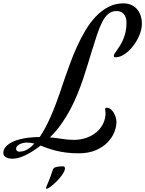

<svg xmlns="http://www.w3.org/2000/svg" viewBox="-260 -811 867 1146"><path d="M586.9 -667Q586.9 -648.4 580.8 -626.5Q574.7 -604.5 563.7 -582.5Q552.7 -560.5 537.6 -540.3Q522.5 -520 504.9 -504.2Q487.3 -488.3 468 -478.8Q448.7 -469.2 429.2 -469.2Q423.8 -469.2 421.4 -471.9Q418.9 -474.6 418.9 -477.1Q418.9 -483.4 424.6 -491.9Q430.2 -500.5 438.7 -512.5Q447.3 -524.4 457 -540Q466.8 -555.7 475.3 -575.7Q483.9 -595.7 489.5 -620.8Q495.1 -646 495.1 -676.8Q495.1 -694.3 490.2 -707.3Q485.4 -720.2 477.3 -728.8Q469.2 -737.3 458.5 -741.2Q447.8 -745.1 436 -745.1Q407.2 -745.1 386.7 -728.3Q366.2 -711.4 349.9 -679.4Q333.5 -647.5 318.4 -601.6Q303.2 -555.7 285.2 -497.1Q274.9 -463.9 262.9 -423.8Q251 -383.8 236.1 -339.8Q221.2 -295.9 202.4 -249.5Q183.6 -203.1 159.7 -158Q135.7 -112.8 105.7 -70.3Q75.7 -27.8 38.1 8.8Q57.6 10.3 75.7 12.9Q93.8 15.6 110.8 18.1Q127.9 20.5 145 22.2Q162.1 23.9 180.2 23.9Q221.2 23.9 256.1 11.5Q291 -1 316.4 -22.7Q341.8 -44.4 356 -74Q370.1 -103.5 370.1 -138.2Q370.1 -144 368.7 -148.4Q367.2 -152.8 367.2 -158.2Q367.2 -163.6 370.1 -165.8Q373 -168 376 -168Q390.1 -168 401.1 -158.9Q412.1 -149.9 419.7 -136.7Q427.2 -123.5 431.2 -108.9Q435.1 -94.2 435.1 -83Q435.1 -54.2 421.9 -21.2Q408.7 11.7 381.3 39.6Q354 67.4 311.5 85.7Q269 104 210 104Q168 104 134.5 99.6Q101.1 95.2 73.7 88.4Q46.4 81.5 23.9 73.5Q1.5 65.4 -18.1 58.1Q-47.9 81.1 -72.8 96.2Q-97.7 111.3 -118.2 120.1Q-138.7 128.9 -155 132.6Q-171.4 136.2 -184.1 136.2Q-200.7 136.2 -211.4 133.1Q-222.2 129.9 -228.5 125Q-234.9 120.1 -237.5 114Q-240.2 107.9 -240.2 102.1Q-240.2 82 -225.6 64.9Q-210.9 47.9 -183.1 34.9Q-155.3 22 -114.7 14.6Q-74.2 7.3 -22.9 6.8Q-4.4 -20.5 12.7 -53.2Q29.8 -85.9 44.7 -120.1Q59.6 -154.3 72.5 -188.5Q85.4 -222.7 95.9 -253.2Q106.4 -283.7 114.7 -308.8Q123 -334 128.9 -350.1Q142.6 -389.2 160.2 -437Q177.7 -484.9 200 -533.9Q222.2 -583 249.8 -629.4Q277.3 -675.8 311.3 -711.7Q345.2 -747.6 386.2 -769.3Q427.2 -791 476.1 -791Q499.5 -791 519.5 -783.2Q539.6 -775.4 554.7 -759.8Q569.8 -744.1 578.4 -720.9Q586.9 -697.8 586.9 -667ZM-145 94.2Q-120.1 94.2 -97.9 81.5Q-75.7 68.8 -55.2 45.9Q-75.7 40 -99.1 40Q-112.3 40 -124 43Q-135.7 45.9 -144.5 50.8Q-153.3 55.7 -158.7 62.5Q-164.1 69.3 -164.1 77.1Q-164.1 84 -159.2 89.1Q-154.3 94.2 -145 94.2ZM86.9 183.6Q88.9 183.1 93 182.9Q97.2 182.6 101.8 182.4Q106.4 182.1 110.4 181.9Q114.3 181.6 115.7 181.6Q122.6 181.6 125.2 185.3Q127.9 189 127.9 194.3Q127.9 203.1 121.3 215.6Q114.7 228 104.5 241.5Q94.2 254.9 81.5 268.1Q68.8 281.2 56.6 291.7Q44.4 302.2 34.4 308.8Q24.4 315.4 19 315.4Q13.7 315.4 13.7 313.5Q14.2 309.6 19.3 297.6Q24.4 285.6 30.8 270Q37.1 254.4 43.5 237.3Q49.8 220.2 53.7 206.5Q56.2 198.7 59.6 194.6Q63 190.4 67.4 188.5Q71.8 186.5 76.7 185.8Q81.5 185.1 86.9 183.6Z"/></svg>

Font: Mervale Script
Style: Regular
Weight: 400
Designer: Astigmatic (AOETI)
Foundry: Astigmatic (AOETI)
Version: Version 1.000